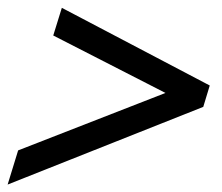

<svg xmlns="http://www.w3.org/2000/svg" viewBox="-62 -470 582 503"><path d="M470.5 -190 -42 13.5 -14.5 -76 371.5 -226.5 77.5 -377 100 -449.5 487.5 -246Z"/></svg>

Font: Newsreader 16pt ExtraBold
Style: Italic
Weight: 800
Italic angle: -17°
Designer: Hugues Gentile
Foundry: Production Type
Version: Version 1.003; ttfautohint (v1.8.3)